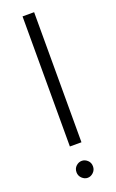

<svg xmlns="http://www.w3.org/2000/svg" viewBox="-145 -788 491 810"><g transform="rotate(-20 100.5 -383.0)"><path d="M137 -54Q137 -71 125.5 -81.5Q114 -92 100 -92Q86 -92 74.5 -81.5Q63 -71 63 -54Q63 -38 74.5 -27Q86 -16 100 -16Q114 -16 125.5 -27Q137 -38 137 -54ZM126 -166V-750H74V-166Z"/></g></svg>

Font: Josefin Slab Medium
Style: Regular
Weight: 500
Designer: Santiago Orozco
Foundry: Typemade
Version: Version 2.000